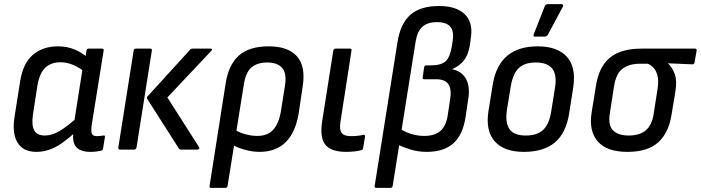

<svg xmlns="http://www.w3.org/2000/svg" viewBox="-20 -723 3387 928"><path d="M156 11Q91 11 64 -35Q37 -81 51 -163L77 -328Q91 -418 139.5 -458.5Q188 -499 259 -499Q304 -499 340 -484Q376 -469 400 -447L391 -375Q364 -396 334 -409Q304 -422 273 -422Q226 -422 198.5 -395.5Q171 -369 161 -311L139 -167Q132 -117 145.5 -92.5Q159 -68 197 -68Q230 -68 266.5 -89Q303 -110 358 -159L350 -89Q314 -56 282.5 -33.5Q251 -11 220 0Q189 11 156 11ZM417 11Q370 11 349 -11.5Q328 -34 335 -85L339 -105L338 -130L381 -403L390 -432L398 -479Q400 -488 408 -488H472Q483 -488 481 -479L423 -117Q419 -85 425 -75Q431 -65 447 -65Q457 -65 465 -66Q473 -67 480 -68Q489 -70 487 -60L478 -5Q477 4 466 6Q455 8 444 9.5Q433 11 417 11Z M855 0Q848 0 844 -6L691 -246Q688 -251 693 -257L899 -483Q903 -488 913 -488H998Q1003 -488 1004.5 -485Q1006 -482 1001 -477L789 -252L942 -12Q945 -7 942.5 -3.5Q940 0 934 0ZM560 0Q550 0 552 -11L626 -479Q628 -488 637 -488H706Q716 -488 714 -479L640 -11Q637 0 629 0Z M1000 185Q991 185 993 175L1071 -322Q1085 -410 1134.5 -454.5Q1184 -499 1279 -499Q1373 -499 1415.5 -450.5Q1458 -402 1443 -306L1424 -177Q1409 -84 1361.5 -36.5Q1314 11 1234 11Q1200 11 1162.5 0.5Q1125 -10 1100 -25L1110 -99Q1134 -83 1165 -74.5Q1196 -66 1223 -66Q1273 -66 1300.5 -96Q1328 -126 1338 -187L1357 -307Q1367 -368 1344 -394.5Q1321 -421 1272 -421Q1224 -421 1196 -397.5Q1168 -374 1159 -317L1080 175Q1078 185 1070 185Z M1653 11Q1581 11 1553 -23Q1525 -57 1537 -136L1591 -479Q1593 -488 1603 -488H1671Q1681 -488 1679 -479L1625 -131Q1620 -94 1632 -79.5Q1644 -65 1677 -65Q1692 -65 1707 -66.5Q1722 -68 1736 -71Q1746 -73 1744 -61L1735 -7Q1734 2 1725 3Q1712 7 1692 9Q1672 11 1653 11Z M1798 185Q1789 185 1791 175L1901 -518Q1915 -609 1963.5 -651.5Q2012 -694 2102 -694Q2185 -694 2226 -654.5Q2267 -615 2256 -542L2252 -511Q2245 -460 2222.5 -431.5Q2200 -403 2167 -390V-388Q2213 -378 2233 -340.5Q2253 -303 2243 -243L2230 -156Q2217 -71 2171 -30Q2125 11 2042 11Q2000 11 1962 -1Q1924 -13 1899 -26L1912 -102Q1935 -86 1966.5 -76Q1998 -66 2030 -66Q2081 -66 2108.5 -90Q2136 -114 2144 -166L2155 -239Q2164 -291 2147.5 -315.5Q2131 -340 2089 -340H2030Q2022 -340 2023 -349L2030 -398Q2032 -407 2039 -407H2062Q2112 -407 2133.5 -426.5Q2155 -446 2164 -499L2168 -526Q2175 -572 2156.5 -594Q2138 -616 2092 -616Q2046 -616 2021.5 -593.5Q1997 -571 1989 -523L1878 175Q1876 185 1868 185Z M2512 11Q2416 11 2371 -40Q2326 -91 2341 -187L2362 -317Q2393 -499 2579 -499Q2673 -499 2719 -449.5Q2765 -400 2751 -303L2731 -175Q2716 -80 2662 -34.5Q2608 11 2512 11ZM2521 -68Q2576 -68 2605 -95Q2634 -122 2644 -183L2662 -296Q2673 -361 2649.5 -391Q2626 -421 2570 -421Q2515 -421 2487 -393.5Q2459 -366 2449 -307L2430 -191Q2421 -130 2442.5 -99Q2464 -68 2521 -68ZM2564 -546Q2560 -546 2559 -549.5Q2558 -553 2560 -558L2613 -693Q2615 -699 2619.5 -701Q2624 -703 2629 -703H2694Q2700 -703 2701.5 -699.5Q2703 -696 2700 -690L2628 -555Q2623 -546 2612 -546Z M3012 11Q2913 11 2869.5 -39Q2826 -89 2839 -176L2860 -306Q2874 -399 2927 -443.5Q2980 -488 3081 -488H3338Q3349 -488 3347 -479L3337 -421Q3335 -412 3327 -412L3209 -417V-416Q3230 -396 3241.5 -364.5Q3253 -333 3244 -278L3226 -170Q3213 -83 3162.5 -36Q3112 11 3012 11ZM3019 -68Q3070 -68 3100 -92Q3130 -116 3139 -170L3158 -292Q3164 -330 3158.5 -354.5Q3153 -379 3140.5 -393.5Q3128 -408 3111 -415H3073Q3023 -415 2990.5 -392Q2958 -369 2948 -307L2927 -172Q2919 -117 2943.5 -92.5Q2968 -68 3019 -68Z"/></svg>

Font: Sofia Sans Semi Condensed Medium
Style: Italic
Weight: 500
Italic angle: -9°
Version: Version 4.100